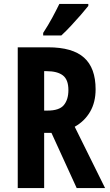

<svg xmlns="http://www.w3.org/2000/svg" viewBox="-20 -1047 557 974"><path d="M224 -807Q348 -807 406.5 -754.5Q465 -702 465 -594Q465 -528 437 -480Q409 -432 359 -404L513 -93H369L241 -373H204V-93H70V-807ZM216 -686H204V-486H221Q281 -486 304 -514Q327 -542 327 -590Q327 -643 299 -664.5Q271 -686 216 -686ZM428 -1017Q414 -999 390.5 -972Q367 -945 340.5 -916.5Q314 -888 291 -867H199V-880Q225 -920 245 -957Q265 -994 281 -1027H428Z"/></svg>

Font: Noto Sans Kannada UI ExtraCondensed
Style: Bold
Weight: 700
Width: 2
Designer: Jelle Bosma - Monotype Design Team
Foundry: Monotype Imaging Inc.
Version: Version 2.005; ttfautohint (v1.8.4.7-5d5b)